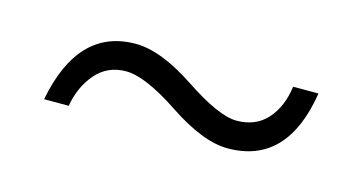

<svg xmlns="http://www.w3.org/2000/svg" viewBox="-31 -458 512 271"><g transform="rotate(15 225.0 -322.5)"><path d="M39 -268Q60 -377 144 -377Q181 -377 232 -343Q283 -309 309 -309Q337 -309 353.5 -327.5Q370 -346 374 -376H411Q394 -268 307 -268Q271 -268 220 -302Q169 -336 141 -336Q114 -336 97 -316.5Q80 -297 75 -268Z"/></g></svg>

Font: Poppins ExtraLight
Style: Regular
Weight: 275
Designer: Ninad Kale (Devanagari), Jonny Pinhorn (Latin)
Foundry: Indian Type Foundry
Version: Version 3.200;PS 1.000;hotconv 16.6.54;makeotf.lib2.5.65590